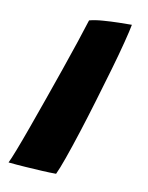

<svg xmlns="http://www.w3.org/2000/svg" viewBox="-79 -510 431 559"><g transform="rotate(10 136.0 -231.0)"><path d="M124.5 1.5Q106.5 1.5 82.8 0.2Q59 -1 33 -2.8Q7 -4.5 -17.5 -7Q-12 -18 -0.5 -47.8Q11 -77.5 26 -119.2Q41 -161 57.8 -208.5Q74.5 -256 90.8 -302.8Q107 -349.5 120.2 -389.2Q133.5 -429 141.5 -455Q158 -459.5 181.5 -461.2Q205 -463 228.2 -463.5Q251.5 -464 266.5 -464Q263.5 -447 254.2 -410.8Q245 -374.5 231.2 -327Q217.5 -279.5 202.2 -228.8Q187 -178 172 -131.2Q157 -84.5 144.5 -49.2Q132 -14 124.5 1.5Z"/></g></svg>

Font: Grandstander Thin SemiBold
Style: Italic
Weight: 600
Italic angle: -15°
Version: Version 1.200